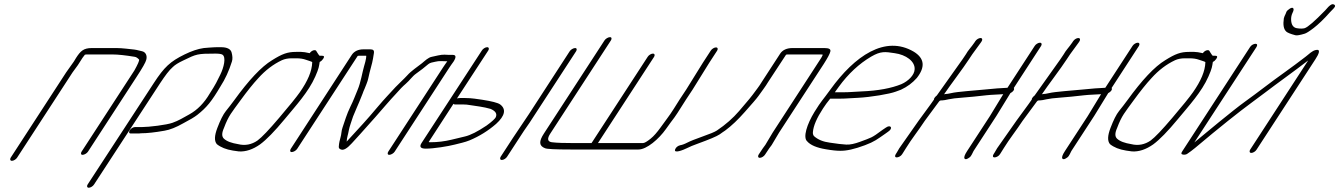

<svg xmlns="http://www.w3.org/2000/svg" viewBox="-20 -708 6271 899"><path d="M60.2 30 319.7 -369C327.2 -380 335.6 -391 344.5 -403L366.2 -437C369.7 -442 374.2 -447 377.6 -452C381.1 -453 386.1 -453 391.1 -453H507.1C533.1 -453 568.1 -449 610.7 -442C618.2 -441 624.7 -436 631.3 -429C632.8 -424 625.4 -407 609.2 -378L362 2C357.1 10 358.6 17 366.6 17C374.6 17 387.1 10 392 2L618.9 -347C647.1 -390 662.4 -417 664.8 -428C670.2 -447 662.5 -464 645.5 -468L628.5 -472C624 -473 617.9 -475 608.4 -476C587.4 -478 552.9 -483 525.9 -483H409.9C370.9 -483 357 -469 336.2 -437L325.9 -420L289.7 -369L30.2 30C25.3 38 27.8 45 35.8 45C43.8 45 55.3 38 60.2 30Z M420.2 156 730.1 -319C753.3 -354 771.7 -379 789 -394C799 -404 814.9 -414 838.3 -425C900.1 -455 903.1 -457 989.1 -457C1006.1 -457 1017.1 -455 1021.6 -452C1039.7 -440 1028.1 -392 1011.3 -358C996.5 -328 991.1 -315 962 -270C936.3 -226 904.1 -193 865.7 -172C838.3 -157 816.4 -143 787.5 -133C759.6 -123 676.7 -113 643.7 -113H611.7C603.7 -113 592.2 -106 587.3 -98C582.3 -90 583.9 -83 591.9 -83H623.9C628.9 -83 634.9 -83 640.4 -84C668.4 -84 705.3 -88 750.3 -96C775.3 -100 805.2 -112 838.5 -131C869.4 -147 890.8 -160 903.7 -170C948 -205 970.8 -233 1012.7 -304C1034 -337 1052.2 -376 1065.9 -420C1069.8 -432 1068.7 -446 1064.5 -462C1060.4 -478 1043.9 -487 1014.9 -487H994.9C985.9 -487 973.4 -486 957.9 -485L933.9 -483C905.9 -479 877 -469 844.1 -453C776.9 -420 749 -394 700.1 -319L390.2 156C385.2 164 387.8 171 395.8 171C403.8 171 415.2 164 420.2 156Z M1441.9 -416C1440.7 -375 1421 -329 1383.9 -276C1367.1 -252 1334.4 -212 1286.8 -156C1239.3 -100 1206 -65 1185.6 -50C1158.3 -31 1127.3 -25 1095.3 -33C1064.7 -38 1041.7 -46 1028.1 -59C1018 -69 1017.9 -85 1028.7 -109C1050.7 -168 1065.6 -182 1103.7 -235C1137.9 -282 1166.1 -317 1189.4 -342C1222.7 -379 1259.4 -407 1299.8 -426C1312.8 -432 1328.2 -435 1346.2 -435H1367.2C1384.2 -435 1399.3 -433 1412.8 -428C1422.8 -424 1444.4 -419 1441.9 -416ZM1366 -465C1326 -465 1301.6 -456 1253.8 -426C1204 -396 1145 -333 1076.2 -238C1063.8 -221 1050.5 -204 1037.6 -188C1024.7 -172 1011.4 -145 997.7 -109C984 -73 982.6 -48 995.3 -33C1013.9 -18 1038.9 -8 1070.5 -3L1098.5 1C1130.5 3 1163.9 -8 1197.8 -32C1227.6 -54 1265.8 -93 1312.9 -150C1364.9 -213 1424.4 -277 1456.4 -350C1473.6 -389 1473.5 -397 1476.9 -418C1483.3 -421 1488.8 -426 1492.8 -432C1499.7 -442 1498.2 -447 1488.2 -447H1476.2C1474.6 -448 1471.1 -453 1466 -461L1460.5 -470C1455.9 -477 1438.5 -472 1430.1 -459C1413 -463 1399 -465 1390 -465Z M1346 4C1354 4 1366.5 -3 1371.4 -11L1654.7 -446C1658.2 -447 1660.2 -447 1662.2 -447H1694.2C1695.2 -447 1695.2 -443 1693.8 -434C1692.3 -425 1689.4 -413 1684.5 -397C1676.7 -371 1669.1 -321 1654.3 -287C1641.6 -257 1636.7 -241 1620.4 -208C1603.7 -174 1594 -140 1584.2 -112C1577.8 -95 1579.4 -80 1574 -63C1571.6 -54 1567.2 -39 1566.3 -21C1565.9 -14 1569.9 -10 1576.9 -8C1588.5 -3 1605.4 -13 1627.2 -37C1627.7 -38 1640.6 -52 1666.4 -80C1688.2 -104 1715.5 -135 1737.8 -160C1753.7 -178 1814.6 -249 1830.5 -265C1851.3 -289 1867.2 -305 1879.1 -315C1900 -333 1909.4 -350 1929.3 -364C1947.7 -377 1968.6 -393 1985.9 -408C1994.4 -415 2005.9 -416 2018.4 -419C2036.8 -424 2054.3 -421 2074.3 -421C2066.9 -410 2059 -400 2053.6 -391L1798 2C1793.1 10 1794.6 17 1802.6 17C1810.6 17 1823.1 10 1828 2L2083.6 -391C2089 -400 2096.4 -409 2103.9 -420C2117.2 -441 2115.1 -451 2100.1 -451H2082.1C2076.1 -451 2069.6 -452 2061.6 -452C2045.1 -453 2017.2 -445 2001.7 -442C1985.2 -439 1969.3 -423 1955.9 -412C1934.5 -395 1905.2 -376 1886.8 -355C1869.5 -336 1844.6 -314 1831.8 -300C1801 -266 1786.1 -252 1747.9 -207C1694.4 -143 1668.1 -116 1603.2 -45C1604 -65 1609.9 -77 1613.3 -98C1615.7 -113 1627.9 -146 1633.3 -163C1638.2 -177 1663.8 -233 1669.1 -248L1678 -270C1680.4 -277 1683.4 -285 1687.3 -293L1696.1 -315C1705 -337 1703.9 -343 1710.7 -369C1722.4 -413 1724.4 -417 1731 -461C1732.5 -472 1726.9 -477 1713.9 -477H1681.9C1656.9 -477 1638.5 -468 1627.1 -451L1341.4 -11C1336.5 -3 1338 4 1346 4Z M2354.2 26 2411.5 -62C2424.9 -83 2440.7 -107 2460 -134L2677.5 -468C2682.4 -476 2680.9 -483 2672.9 -483C2664.9 -483 2652.4 -476 2647.5 -468L2456.7 -174L2381.5 -62L2324.2 26C2319.3 34 2321.8 41 2329.8 41C2337.8 41 2349.3 34 2354.2 26ZM2103.3 -222C2104.4 -220 2106.9 -219 2109.9 -219H2145.9C2157.9 -219 2171.4 -218 2186.9 -215L2226.9 -209C2244.5 -206 2261 -203 2277.5 -198C2299.6 -188 2308.7 -176 2301.3 -159C2298.4 -153 2284.5 -139 2258.1 -120C2216.3 -92 2182.9 -75 2157 -69C2149 -67 2127.5 -62 2094.6 -54C2061.7 -46 2028.7 -42 1995.7 -42C1991.7 -42 1988.7 -42 1987.2 -43ZM2236.5 -472 1954.2 -39C1942.3 -21 1948.9 -12 1973.9 -12C2011.9 -12 2078.3 -23 2109.3 -31C2132.2 -37 2157.7 -42 2179.1 -51C2224.5 -70 2266.3 -96 2303 -128C2344.8 -166 2351 -197 2321.9 -219C2310.8 -227 2282.2 -234 2237.7 -241C2215.2 -244 2189.6 -249 2158.6 -249H2134.6C2128.6 -249 2123.1 -248 2119.6 -247L2266.5 -472C2271.4 -480 2268.9 -487 2260.9 -487C2252.9 -487 2241.4 -480 2236.5 -472Z M3308 -471 3270.9 -414 3193.3 -289 3162.2 -242C3152.8 -227 3143.4 -212 3134.5 -198C3111.8 -162 3098.9 -148 3072.2 -110C3056.8 -89 3042 -71 3025.6 -58C3009.2 -45 2997.7 -38 2989.7 -38H2779.7L3042.7 -442C3047.6 -450 3045.1 -457 3037.1 -457C3029.1 -457 3017.6 -450 3012.7 -442L2749.7 -38H2670.7C2623.7 -38 2587.2 -39 2563.7 -42C2543.2 -45 2541.1 -59 2556.9 -83L2840.6 -519C2845.6 -527 2844 -534 2836 -534C2828 -534 2815.6 -527 2810.6 -519L2526.9 -83C2502.7 -46 2503.3 -25 2531.9 -14C2540.9 -10 2579.9 -8 2650.9 -8H2969.9C3007.9 -8 3065.1 -57 3098.2 -104C3115 -128 3128.9 -146 3137.8 -158C3156.6 -184 3172.9 -213 3192.2 -242L3223.3 -289L3300.9 -414L3338 -471C3342.9 -479 3340.4 -486 3332.4 -486C3324.4 -486 3312.9 -479 3308 -471Z M3562.1 16 3581.4 -13C3584.9 -18 3588.3 -23 3593.3 -29L3627.8 -87L3837.4 -409C3855.2 -437 3865.6 -456 3868 -467C3870.4 -478 3861.9 -483 3839.9 -483H3690.9C3663.9 -483 3644.4 -474 3633.1 -457L3546.6 -324C3534.2 -303 3519.9 -286 3504 -264C3486.2 -240 3458.4 -210 3440.6 -188C3412.3 -155 3377.1 -124 3336.8 -97C3326.3 -90 3303.9 -81 3270 -69C3236.1 -57 3211.1 -47 3197.7 -40C3184.3 -33 3172.3 -29 3164.8 -28C3153.3 -25 3144.9 -18 3141.4 -9C3132.6 13 3180 -6 3195.9 -14C3209.3 -21 3226.8 -28 3246.2 -35C3301.1 -55 3335 -69 3349.9 -79C3358.9 -85 3367.3 -92 3375.8 -97C3405.6 -119 3435.9 -148 3467.6 -184C3499.4 -220 3521.7 -245 3531.6 -259C3548.4 -283 3563.7 -302 3576.6 -324L3660.6 -452C3664.1 -453 3668.1 -453 3671.1 -453H3820.1C3825.1 -453 3829.1 -453 3832.6 -452C3832.1 -449 3828.7 -444 3825.2 -437L3597.8 -87L3563.8 -30C3558.3 -23 3554.9 -18 3551.4 -13L3532.1 16C3527.2 24 3529.7 31 3537.7 31C3545.7 31 3557.2 24 3562.1 16Z M3888.9 -276C3891.9 -280 3897.8 -288 3907.7 -302C3951.3 -362 4002.9 -410 4059.2 -443C4104 -469 4123.5 -466 4169.1 -459C4221.6 -452 4265.3 -421 4262.6 -383C4261.3 -356 4232.5 -328 4200.6 -314C4154.3 -295 4091.4 -283 4013.9 -280C3983.4 -279 3961.9 -276 3930.9 -276ZM3867.2 -246H3911.2C3943.2 -246 3965.6 -249 3997.1 -250C4056.6 -253 4146 -268 4174.4 -279L4198.8 -288C4228.7 -302 4252.6 -320 4272.9 -343C4313 -394 4309.2 -435 4258.5 -466C4124.4 -545 3981.7 -446 3868.3 -289C3830.2 -236 3827.7 -239 3793.6 -184C3758.1 -126 3738.5 -64 3759.7 -46C3774.3 -29 3803.9 -16 3847.4 -9C3876 -4 3898 -2 3913 -2C3942.5 -1 3981.9 -10 4029.8 -28C4075.2 -45 4087.6 -56 4123.9 -81L4139.3 -92C4163.2 -108 4150.1 -126 4128.7 -111L4112.3 -100C4058.6 -60 4062 -65 4006.7 -44C3982.2 -35 3960.8 -30 3942.3 -31C3923.8 -32 3898.2 -35 3865.7 -40C3834.7 -44 3809.6 -54 3791 -71C3787.4 -76 3785.4 -82 3786.3 -90C3788.6 -119 3804.8 -156 3833.5 -200C3842.9 -215 3854.3 -230 3867.2 -246Z M4546.6 -515 4542.7 -509C4527.9 -487 4513 -473 4502.1 -453L4487.3 -431L4366.5 -261C4362.1 -258 4359.1 -254 4356.6 -251C4354.1 -248 4352.7 -245 4353.2 -242C4340.8 -223 4294.8 -162 4281.4 -143L4190.9 -14C4185.5 -5 4182 2 4178.6 7L4174.1 14C4168.7 23 4170.7 29 4178.7 29C4186.7 29 4198.7 23 4204.1 14L4208.6 7C4212 2 4217 -6 4222.4 -15C4248.1 -57 4281.8 -99 4309.9 -142L4376.3 -232C4380.2 -238 4384.2 -238 4392.2 -238C4398.2 -238 4408.2 -240 4421.7 -243C4435.2 -246 4457.6 -249 4487.6 -251C4517.6 -253 4554.6 -257 4599 -262C4624.5 -265 4654.5 -265 4677.5 -267L4614.8 -164L4508.5 -1C4496.1 18 4492.2 30 4496.8 35C4501.3 40 4508.8 37 4519.7 29C4529.2 22 4533.1 8 4538.5 -1L4645.3 -165L4711 -272C4723.9 -278 4731.8 -290 4726.8 -296L4854.8 -493C4859.7 -501 4857.2 -508 4849.2 -508C4841.2 -508 4829.7 -501 4824.8 -493L4697.3 -297C4659.3 -295 4641.8 -294 4593.3 -289C4544.9 -284 4462.4 -279 4434 -272C4421.5 -269 4413 -268 4409 -268C4405 -268 4401.5 -267 4400 -266C4423.7 -302 4491.1 -390 4517.3 -431L4532.6 -454L4572.7 -509L4576.6 -515C4581.6 -523 4579 -530 4571 -530C4563 -530 4551.6 -523 4546.6 -515Z M5004.6 -515 5000.7 -509C4985.9 -487 4971 -473 4960.1 -453L4945.3 -431L4824.5 -261C4820.1 -258 4817.1 -254 4814.6 -251C4812.1 -248 4810.7 -245 4811.2 -242C4798.8 -223 4752.8 -162 4739.4 -143L4648.9 -14C4643.5 -5 4640 2 4636.6 7L4632.1 14C4626.7 23 4628.7 29 4636.7 29C4644.7 29 4656.7 23 4662.1 14L4666.6 7C4670 2 4675 -6 4680.4 -15C4706.1 -57 4739.8 -99 4767.9 -142L4834.3 -232C4838.2 -238 4842.2 -238 4850.2 -238C4856.2 -238 4866.2 -240 4879.7 -243C4893.2 -246 4915.6 -249 4945.6 -251C4975.6 -253 5012.6 -257 5057 -262C5082.5 -265 5112.5 -265 5135.5 -267L5072.8 -164L4966.5 -1C4954.1 18 4950.2 30 4954.8 35C4959.3 40 4966.8 37 4977.7 29C4987.2 22 4991.1 8 4996.5 -1L5103.3 -165L5169 -272C5181.9 -278 5189.8 -290 5184.8 -296L5312.8 -493C5317.7 -501 5315.2 -508 5307.2 -508C5299.2 -508 5287.7 -501 5282.8 -493L5155.3 -297C5117.3 -295 5099.8 -294 5051.3 -289C5002.9 -284 4920.4 -279 4892 -272C4879.5 -269 4871 -268 4867 -268C4863 -268 4859.5 -267 4858 -266C4881.7 -302 4949.1 -390 4975.3 -431L4990.6 -454L5030.7 -509L5034.6 -515C5039.6 -523 5037 -530 5029 -530C5021 -530 5009.6 -523 5004.6 -515Z M5623.9 -416C5622.7 -375 5603 -329 5565.9 -276C5549.1 -252 5516.4 -212 5468.8 -156C5421.3 -100 5388 -65 5367.6 -50C5340.3 -31 5309.3 -25 5277.3 -33C5246.7 -38 5223.7 -46 5210.1 -59C5200 -69 5199.9 -85 5210.7 -109C5232.7 -168 5247.6 -182 5285.7 -235C5319.9 -282 5348.1 -317 5371.4 -342C5404.7 -379 5441.4 -407 5481.8 -426C5494.8 -432 5510.2 -435 5528.2 -435H5549.2C5566.2 -435 5581.3 -433 5594.8 -428C5604.8 -424 5626.4 -419 5623.9 -416ZM5548 -465C5508 -465 5483.6 -456 5435.8 -426C5386 -396 5327 -333 5258.2 -238C5245.8 -221 5232.5 -204 5219.6 -188C5206.7 -172 5193.4 -145 5179.7 -109C5166 -73 5164.6 -48 5177.3 -33C5195.9 -18 5220.9 -8 5252.5 -3L5280.5 1C5312.5 3 5345.9 -8 5379.8 -32C5409.6 -54 5447.8 -93 5494.9 -150C5546.9 -213 5606.4 -277 5638.4 -350C5655.6 -389 5655.5 -397 5658.9 -418C5665.3 -421 5670.8 -426 5674.8 -432C5681.7 -442 5680.2 -447 5670.2 -447H5658.2C5656.6 -448 5653.1 -453 5648 -461L5642.5 -470C5637.9 -477 5620.5 -472 5612.1 -459C5595 -463 5581 -465 5572 -465Z M6184.6 -659C6135.9 -609 6104.1 -581 6088.7 -576C6081.7 -574 6068.2 -573 6051.7 -576C6035.2 -579 6026.6 -592 6025.4 -614C6024.8 -627 6027.2 -638 6032.1 -648C6037.1 -658 6038.5 -665 6035.5 -669C6029.9 -678 6007.5 -661 6003.6 -653L5999.7 -643C5996.2 -636 5992.8 -629 5991.3 -622C5987.1 -593 5989.7 -572 6002.8 -560C6008.3 -555 6022.4 -549 6045.4 -543C6052.4 -541 6067.9 -544 6087.9 -550C6095.9 -552 6110.3 -561 6131.2 -577C6152.1 -593 6178.4 -618 6207.6 -651L6224 -668C6233.9 -678 6233.4 -685 6222.8 -688C6216.8 -690 6209.4 -685 6199.9 -676ZM5833.3 -488 5516 0C5509.1 10 5510.6 15 5520.1 16C5529.6 17 5536.6 15 5542.1 10C5551 4 5562 -4 5575.4 -15C5691.7 -113 5780.1 -183 5839.8 -227C5863.2 -244 5882.6 -259 5901.5 -273C5957.6 -316 6040.7 -375 6105.3 -425L5833.4 -7C5828.5 1 5831.1 8 5839.1 8C5847.1 8 5858.5 1 5863.4 -7L6138.8 -430C6155.1 -455 6165.9 -479 6141.4 -474C6122.5 -470 6110.1 -455 6092.7 -442C6060.9 -418 6028.6 -393 5990.3 -366C5933.6 -326 5869.4 -275 5809.3 -232C5753.6 -192 5617.9 -79 5572.2 -41L5863.3 -488C5868.8 -497 5866.7 -503 5858.7 -503C5850.7 -503 5838.8 -497 5833.3 -488Z"/></svg>

Font: MewTooHand
Style: UltimateIta
Weight: 400
Designer: Mew Too, Robert Jablonski
Version: Version 0.77